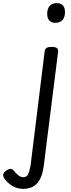

<svg xmlns="http://www.w3.org/2000/svg" viewBox="-167 -815 455 1229"><path d="M-18 394Q-56 394 -88 375Q-120 356 -140 326Q-149 312 -146 299.5Q-143 287 -127 277Q-111 265 -99 266Q-87 267 -77 279Q-62 298 -48 308.5Q-34 319 -17 319Q4 319 13 300Q22 281 29 242L119 -487Q121 -502 131.5 -508.5Q142 -515 162 -515Q187 -515 197 -507.5Q207 -500 205 -484L113 247Q105 306 85.5 338Q66 370 39.5 382Q13 394 -18 394ZM187 -669Q163 -669 149 -683.5Q135 -698 135 -727Q135 -757 150 -776Q165 -795 197 -795Q222 -795 235.5 -780.5Q249 -766 249 -736Q249 -707 234 -688Q219 -669 187 -669Z"/></svg>

Font: Playwrite GB S
Style: Italic
Weight: 400
Italic angle: -7°
Designer: Veronika Burian, José Scaglione
Foundry: TypeTogether
Version: Version 1.000